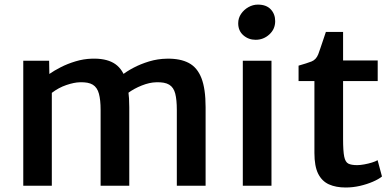

<svg xmlns="http://www.w3.org/2000/svg" viewBox="-20 -826 1744 854"><path d="M83.5 0V-556H198.5L199.5 -497Q220 -511.5 250.2 -527Q280.5 -542.5 316.2 -553.2Q352 -564 388 -565Q447.5 -567 484 -546.5Q520.5 -526 537.8 -478.2Q555 -430.5 555 -349V0H427.5V-337Q427.5 -381.5 420 -409.2Q412.5 -437 392.8 -449.2Q373 -461.5 334.5 -460Q310 -459.5 275.2 -447.8Q240.5 -436 210.5 -413V0ZM549 -412 523 -492Q541.5 -507.5 573 -524.2Q604.5 -541 643.2 -552.8Q682 -564.5 723 -565Q781.5 -566 819.5 -546Q857.5 -526 876 -478.5Q894.5 -431 894.5 -349.5V0H766.5V-337Q766.5 -382 759.5 -409.5Q752.5 -437 732.8 -449.2Q713 -461.5 674.5 -460Q645.5 -459.5 610.8 -445.8Q576 -432 549 -412Z M1060 0V-556H1187.5V0ZM1117 -649Q1085.5 -649 1062.5 -669Q1039.5 -689 1039.5 -722.5Q1039.5 -745.5 1052.2 -764.2Q1065 -783 1085 -794.2Q1105 -805.5 1127 -805.5Q1164.5 -805.5 1184.2 -784.5Q1204 -763.5 1204 -732Q1204 -696.5 1178 -672.8Q1152 -649 1117 -649Z M1517.5 8Q1474 8 1443 -6Q1412 -20 1395.2 -53.2Q1378.5 -86.5 1378.5 -145.5V-465.5H1308V-534Q1345 -544.5 1365.5 -552.5Q1386 -560.5 1395.5 -584.5Q1399.5 -595.5 1404.8 -610.8Q1410 -626 1416.2 -644.5Q1422.5 -663 1429.5 -684H1506V-557H1660V-465.5H1506V-207.5Q1506 -154 1511 -129.5Q1516 -105 1529.5 -98.2Q1543 -91.5 1568.5 -91.5Q1582.5 -91.5 1600.2 -94.8Q1618 -98 1634.2 -103Q1650.5 -108 1659.5 -113.5L1679 -41Q1664.5 -29 1638.5 -17.8Q1612.5 -6.5 1581 0.8Q1549.5 8 1517.5 8Z"/></svg>

Font: Merriweather Sans Medium
Style: Regular
Weight: 500
Designer: Eben Sorkin
Foundry: Eben Sorkin
Version: Version 2.001